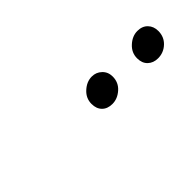

<svg xmlns="http://www.w3.org/2000/svg" viewBox="-9 -774 265 265"><g transform="rotate(-45 124.0 -641.5)"><path d="M132 -618Q142 -618 150.5 -625.5Q159 -633 159 -644.5Q159 -653.5 153 -659.2Q147 -665 138.5 -665Q128.5 -665 120 -657.2Q111.5 -649.5 111.5 -638.5Q111.5 -629 117 -623.5Q122.5 -618 132 -618ZM221 -618Q232 -618 240 -625.5Q248 -633 248 -644.5Q248 -653.5 242.5 -659.2Q237 -665 227.5 -665Q217.5 -665 209 -657.2Q200.5 -649.5 200.5 -638.5Q200.5 -629 206.2 -623.5Q212 -618 221 -618Z"/></g></svg>

Font: Anybody Condensed ExtraLight
Style: Italic
Weight: 250
Width: 3
Italic angle: -10°
Version: Version 1.113;gftools[0.9.25]